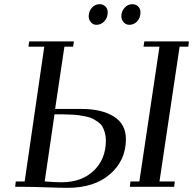

<svg xmlns="http://www.w3.org/2000/svg" viewBox="-20 -902 932 927"><path d="M53.2 0 56.2 -25.9H99.1L193.8 -676.8H117.2L121.1 -702.1H336.9L333 -676.8H291L246.1 -376H374Q470.7 -376 529.3 -339.6Q587.9 -303.2 587.9 -230Q587.9 -127.9 511.7 -61.5Q435.5 4.9 306.2 4.9Q275.4 4.9 203.1 2.4Q130.9 0 95.2 0ZM195.8 -25.9Q244.6 -22 276.9 -22Q374 -22 432.6 -77.9Q491.2 -133.8 491.2 -224.1Q491.2 -244.6 486.3 -261.5Q481.4 -278.3 474.4 -290.8Q467.3 -303.2 453.6 -312.7Q439.9 -322.3 428.5 -328.6Q417 -335 396.5 -339.1Q376 -343.3 362.3 -345.5Q348.6 -347.7 323.5 -348.6Q298.3 -349.6 284.4 -349.9Q270.5 -350.1 243.2 -350.1ZM408.2 -823.2Q408.2 -846.7 423.3 -864.3Q438.5 -881.8 460.9 -881.8Q477.1 -881.8 488.5 -871.3Q500 -860.8 500 -841.8Q500 -817.4 484.4 -799.8Q468.8 -782.2 444.8 -782.2Q429.2 -782.2 418.7 -794.9Q408.2 -807.6 408.2 -823.2ZM565.9 -823.2Q565.9 -846.7 581.3 -864.3Q596.7 -881.8 619.1 -881.8Q635.3 -881.8 646.7 -871.3Q658.2 -860.8 658.2 -841.8Q658.2 -816.9 642.8 -799.6Q627.4 -782.2 604 -782.2Q587.9 -782.2 576.9 -794.9Q565.9 -807.6 565.9 -823.2ZM606.9 0 609.9 -25.9H652.8L750 -676.8H672.9L676.8 -702.1H892.1L889.2 -676.8H847.2L750 -25.9H824.2L820.8 0Z"/></svg>

Font: Dehuti
Style: Bold-Italic
Weight: 700
Version: Version 1.2